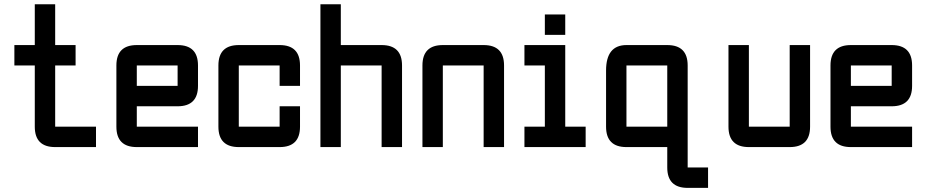

<svg xmlns="http://www.w3.org/2000/svg" viewBox="-20 -704 4435 919"><path d="M244.1 0Q146.5 0 146.5 -97.7V-390.6H48.8V-488.3H146.5V-683.6H244.1V-488.3H341.8V-390.6H244.1V-97.7H439.5V0Z M634.8 -488.3H830.1Q927.7 -488.3 927.7 -390.6V-293Q927.7 -195.3 830.1 -195.3H634.8V-97.7H927.7V0H634.8Q537.1 0 537.1 -97.7V-390.6Q537.1 -488.3 634.8 -488.3ZM830.1 -390.6H634.8V-293H830.1Z M1318.4 0H1123Q1025.4 0 1025.4 -97.7V-390.6Q1025.4 -488.3 1123 -488.3H1318.4Q1416 -488.3 1416 -390.6V-293H1318.4V-390.6H1123V-97.7H1318.4V-195.3H1416V-97.7Q1416 0 1318.4 0Z M1513.7 -683.6H1611.3V-488.3H1806.6Q1904.3 -488.3 1904.3 -390.6V0H1806.6V-390.6H1611.3V0H1513.7Z M2294.9 -390.6H2099.6V0H2002V-390.6Q2002 -488.3 2099.6 -488.3H2294.9Q2392.6 -488.3 2392.6 -390.6V0H2294.9Z M2587.9 -537.1V-634.8H2685.5V-537.1ZM2490.2 0V-97.7H2587.9V-390.6H2490.2V-488.3H2685.5V-97.7H2783.2V0Z M3369.1 195.3H3271.5Q3173.8 195.3 3173.8 97.7V0H2978.5Q2880.9 0 2880.9 -97.7V-366.2Q2880.9 -488.3 2978.5 -488.3H3173.8Q3271.5 -488.3 3271.5 -390.6V97.7H3369.1ZM2978.5 -97.7H3173.8V-390.6H2978.5Z M3759.8 -488.3H3857.4V-97.7Q3857.4 0 3759.8 0H3564.5Q3466.8 0 3466.8 -97.7V-488.3H3564.5V-97.7H3759.8Z M4052.7 -488.3H4248Q4345.7 -488.3 4345.7 -390.6V-293Q4345.7 -195.3 4248 -195.3H4052.7V-97.7H4345.7V0H4052.7Q3955.1 0 3955.1 -97.7V-390.6Q3955.1 -488.3 4052.7 -488.3ZM4248 -390.6H4052.7V-293H4248Z"/></svg>

Font: BabelStone Runic
Style: Regular
Weight: 400
Designer: Andrew West
Foundry: BabelStone
Version: Version 7.004 November 9, 2023